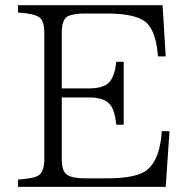

<svg xmlns="http://www.w3.org/2000/svg" viewBox="-20 -735 739 745"><path d="M637.7 -226.1 623 -9.8H49.8V-38.1Q105 -42.5 123 -50.8Q151.9 -63 151.9 -116.2V-607.9Q151.9 -654.3 132.8 -667.5Q114.3 -682.1 49.8 -686.5V-714.8H610.8L623 -516.1H592.8Q586.9 -601.6 555.2 -639.6Q519.5 -682.6 396 -682.6H307.6Q266.6 -682.6 242.7 -671.9Q219.7 -659.2 219.7 -607.9V-392.1H325.7Q385.7 -392.1 406.7 -418.9Q426.3 -444.8 431.2 -495.1H460V-251H431.2Q426.3 -300.3 411.1 -323.7Q389.6 -356.9 325.7 -356.9H219.7V-118.2Q219.7 -70.8 239.7 -57.1Q261.7 -43 307.6 -43H396Q514.2 -43 553.7 -78.1Q600.6 -118.7 607.9 -226.1Z"/></svg>

Font: I.MingCP
Style: Regular
Weight: 400
Designer: I.Font Project
Version: Version 8.000; Sep 06, 2022